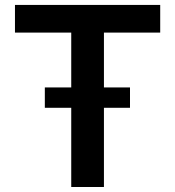

<svg xmlns="http://www.w3.org/2000/svg" viewBox="-20 -747 700 767"><path d="M620 -616.8V-727.3H39.8V-616.8H264.6V-397.7H159.1V-316.4H264.6V0H395.2V-316.4H499.3V-397.7H395.2V-616.8Z"/></svg>

Font: TID UI Semi Bold
Style: Regular
Weight: 600
Designer: The TID Project Authors
Foundry: Bakken & Bæck
Version: Version 1.001;hotconv 1.0.109;makeotfexe 2.5.65596